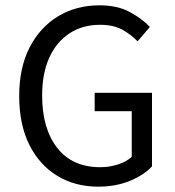

<svg xmlns="http://www.w3.org/2000/svg" viewBox="-20 -688 657 720"><path d="M348 12Q262 12 195 -28.5Q128 -69 90 -145Q52 -221 52 -328Q52 -434 91 -510Q130 -586 198 -627Q266 -668 353 -668Q421 -668 467.5 -642.5Q514 -617 542 -587L496 -533Q471 -559 438 -577Q405 -595 355 -595Q289 -595 240 -562.5Q191 -530 164.5 -471Q138 -412 138 -330Q138 -206 194.5 -133.5Q251 -61 356 -61Q391 -61 423 -71.5Q455 -82 474 -100V-271H335V-340H550V-64Q519 -31 466.5 -9.5Q414 12 348 12Z"/></svg>

Font: .
Style: 
Weight: 400
Designer: Paul D. Hunt, Dalton Maag
Foundry: Dalton Maag Ltd
Version: Version 1.200